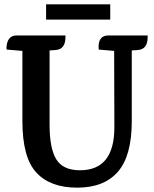

<svg xmlns="http://www.w3.org/2000/svg" viewBox="-20 -848 709 883"><path d="M192 -828H487V-758H192ZM479 -685H659Q659 -685 659 -677Q659 -622 615 -618L586 -616V-290Q586 -132 522.5 -58.5Q459 15 335 15Q211 15 147 -54.5Q83 -124 83 -291V-614L11 -620Q8 -626 12 -647Q21 -685 56 -685H281V-677Q281 -622 237 -618L208 -616V-275Q208 -165 239 -115Q270 -65 348 -65Q506 -65 506 -263L505 -614L434 -620Q428 -685 479 -685Z"/></svg>

Font: Karma
Style: Bold
Weight: 700
Designer: Joana Correia
Foundry: Indian Type Foundry
Version: Version 1.202;PS 1.0;hotconv 1.0.78;makeotf.lib2.5.61930; tt